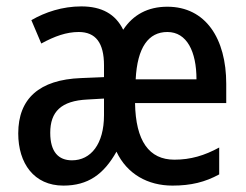

<svg xmlns="http://www.w3.org/2000/svg" viewBox="-20 -570 769 600"><path d="M503 -549C442 -549 396 -524 365 -477C341 -526 298 -550 234 -550C175 -550 121 -532 78 -507L109 -434C151 -457 188 -470 226 -470C279 -470 305 -436 305 -366V-329L233 -326C103 -321 37 -262 37 -153C37 -60 86 10 178 10C255 10 304 -25 344 -96C377 -26 442 10 519 10C577 10 621 -1 665 -25V-109C619 -84 576 -71 525 -71C446 -71 404 -129 402 -248H687V-308C687 -449 623 -549 503 -549ZM503 -470C564 -470 594 -409 594 -322H404C409 -422 444 -470 503 -470ZM253 -259 305 -262V-210C305 -120 264 -69 205 -69C163 -69 137 -95 137 -155C137 -221 171 -255 253 -259Z"/></svg>

Font: Noto Sans Kannada Condensed Medium
Style: Regular
Weight: 500
Width: 3
Designer: Jelle Bosma - Monotype Design Team
Foundry: Monotype Imaging Inc.
Version: Version 2.005